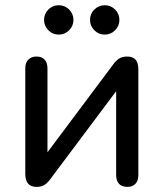

<svg xmlns="http://www.w3.org/2000/svg" viewBox="-20 -712 630 739"><path d="M77.3 -43.3V-448.6Q77.3 -470.5 88.8 -482.4Q100.3 -494.4 120.5 -494.4Q140.8 -494.4 151.8 -482.4Q162.7 -470.5 162.7 -448.6V-92.1H137.5L415.8 -464.1Q425.8 -478.4 438.1 -486.4Q450.4 -494.4 469.7 -494.4Q491.2 -494.4 501.8 -482.3Q512.5 -470.2 512.5 -444.4V-38.6Q512.5 -16.7 501.5 -4.7Q490.6 7.3 470.3 7.3Q449 7.3 438 -4.5Q427.1 -16.3 427.1 -38.6V-395.6H453L174 -23Q163.3 -8.1 151.4 -0.4Q139.4 7.3 120.8 7.3Q99.3 7.3 88.3 -5.1Q77.3 -17.5 77.3 -43.3ZM149.6 -635.5Q149.6 -658.8 166.2 -675.3Q182.9 -691.9 206.2 -691.9Q229.5 -691.9 246.1 -675.3Q262.7 -658.6 262.7 -635.3Q262.7 -612 246 -595.4Q229.4 -578.8 206.1 -578.8Q182.7 -578.8 166.2 -595.5Q149.6 -612.1 149.6 -635.5ZM326.5 -635.5Q326.5 -658.8 343.2 -675.3Q359.8 -691.9 383.1 -691.9Q406.4 -691.9 423 -675.3Q439.6 -658.6 439.6 -635.3Q439.6 -612 422.9 -595.4Q406.3 -578.8 383 -578.8Q359.7 -578.8 343.1 -595.5Q326.5 -612.1 326.5 -635.5Z"/></svg>

Font: SN Pro Thin
Style: Regular
Weight: 200
Designer: Tobias Whetton
Foundry: Supernotes
Version: Version 1.003;Glyphs 3.3 (3324)